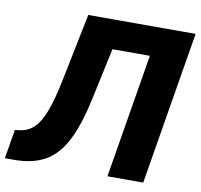

<svg xmlns="http://www.w3.org/2000/svg" viewBox="-116 -813 939 898"><g transform="rotate(10 353.0 -364.0)"><path d="M-36.1 0 -12.7 -138.2 6.8 -140.6Q46.4 -144.5 75.2 -170.9Q104 -197.3 126.2 -255.4Q148.4 -313.5 168 -412.6L231.9 -727.5H741.7L621.1 0H451.2L548.8 -589.4H371.1L319.3 -347.7Q293 -223.1 254.9 -146.5Q216.8 -69.8 157.5 -34.9Q98.1 0 7.8 0Z"/></g></svg>

Font: Inter Tight ExtraBold
Style: Italic
Weight: 800
Italic angle: -9.39999°
Designer: Rasmus Andersson
Foundry: rsms
Version: Version 3.004